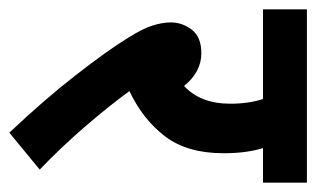

<svg xmlns="http://www.w3.org/2000/svg" viewBox="-153 -509 677 411"><g transform="rotate(90 185.5 -303.5)"><path d="M343 -50 264 15Q194 -59 141 -127Q88 -195 61 -239Q42 -269 35 -290.5Q28 -312 28 -331Q28 -355 43.5 -375.5Q59 -396 94 -396Q134 -396 164 -359Q202 -394 202 -458Q202 -497 192 -528H0V-622H371V-528H297Q302 -512 305 -491Q308 -470 308 -443Q308 -366 272 -318.5Q236 -271 175 -242Q207 -198 251.5 -146.5Q296 -95 343 -50Z"/></g></svg>

Font: Noto Sans Condensed SemiBold
Style: Italic
Weight: 600
Width: 3
Italic angle: -12°
Designer: Monotype Design Team
Foundry: Monotype Imaging Inc.
Version: Version 2.013; ttfautohint (v1.8.4.7-5d5b)